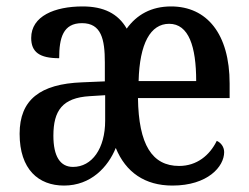

<svg xmlns="http://www.w3.org/2000/svg" viewBox="-20 -567 774 597"><path d="M179 10C263 10 316 -48 340 -107C371 -31 431 10 516 10C626 10 677 -49 677 -94C677 -111 666 -124 654 -129C632 -84 592 -51 537 -51C453 -51 411 -117 409 -262H694V-307C694 -462 623 -547 512 -547C450 -547 405 -521 374 -478C347 -525 302 -547 237 -547C150 -547 77 -517 77 -449C77 -405 103 -386 164 -386C164 -449 176 -495 235 -495C295 -495 306 -445 306 -373V-314L235 -311C105 -306 41 -257 41 -151C41 -40 100 10 179 10ZM590 -315H411C414 -432 448 -493 506 -493C567 -493 590 -422 590 -315ZM207 -48C167 -48 146 -81 146 -145C146 -223 174 -263 259 -268L307 -271V-192C307 -105 266 -48 207 -48Z"/></svg>

Font: Noto Serif Hebrew Condensed Medium
Style: Regular
Weight: 500
Width: 3
Designer: Monotype Design Team
Foundry: Monotype Imaging Inc.
Version: Version 2.004